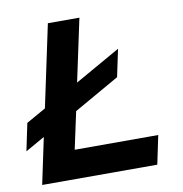

<svg xmlns="http://www.w3.org/2000/svg" viewBox="-89 -774 810 849"><g transform="rotate(-10 316.0 -350.0)"><path d="M32.4 0 76.4 -207.8 -10.3 -158.6 15.4 -281.8 103.1 -331.3 181.4 -700H323L263.1 -419.1L467.4 -535L441.3 -411.8L237.1 -295.6L201.1 -128.4H576.2L549.3 0Z"/></g></svg>

Font: Red Hat Display VF
Style: Italic
Weight: 300
Italic angle: -12°
Designer: Pentagram, MCKL
Foundry: Pentagram, MCKL
Version: Version 1.023